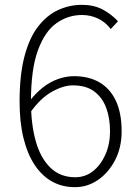

<svg xmlns="http://www.w3.org/2000/svg" viewBox="-20 -761 568 794"><path d="M290 13Q237 13 195 -10.5Q153 -34 123 -79.5Q93 -125 77 -190.5Q61 -256 61 -341Q61 -452 81.5 -529Q102 -606 138.5 -652.5Q175 -699 221.5 -720Q268 -741 319 -741Q368 -741 404 -722Q440 -703 468 -673L438 -641Q416 -670 385 -684.5Q354 -699 319 -699Q262 -699 214 -665.5Q166 -632 137 -553.5Q108 -475 108 -341Q108 -249 127.5 -178.5Q147 -108 188 -68Q229 -28 291 -28Q333 -28 365 -53.5Q397 -79 416 -122Q435 -165 435 -218Q435 -273 419 -315.5Q403 -358 369.5 -383Q336 -408 281 -408Q242 -408 194.5 -381.5Q147 -355 103 -293V-344Q128 -376 157 -399Q186 -422 219.5 -434Q253 -446 286 -446Q348 -446 392 -420Q436 -394 459.5 -343.5Q483 -293 483 -218Q483 -151 456 -99Q429 -47 385.5 -17Q342 13 290 13Z"/></svg>

Font: Noto Sans TC ExtraLight
Style: Regular
Weight: 250
Designer: Ryoko NISHIZUKA  (kana, bopomofo & ideographs); Paul D. Hunt (Latin, Greek & Cyrillic); Sandoll Communications , Soo-you
Foundry: Adobe
Version: Version 2.004-H2;hotconv 1.0.118;makeotfexe 2.5.65603